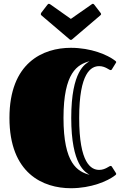

<svg xmlns="http://www.w3.org/2000/svg" viewBox="-20 -977 666 1016"><path d="M399 -353C399 -593 462 -627 505 -627C537 -627 558 -606 565 -606C569 -606 570 -607 572 -610L593 -644C594 -646 595 -647 595 -648C595 -652 591 -654 589 -656C549 -687 462 -724 355 -724C208 -724 30 -646 30 -353C30 -59 208 19 355 19C462 19 549 -18 589 -49C591 -51 595 -53 595 -57C595 -58 594 -60 593 -62L572 -95C570 -98 569 -99 565 -99C558 -99 537 -78 505 -78C462 -78 399 -112 399 -353ZM316 -353C316 -594 390 -636 454 -653C432 -639 357 -603 357 -353C357 -102 432 -66 454 -52C390 -69 316 -111 316 -353ZM355 -877 246 -954C243 -955 241 -957 239 -957C237 -957 234 -956 231 -952L198 -909C197 -907 196 -904 196 -902C196 -900 197 -897 200 -895L348 -769C350 -767 352 -766 355 -766C359 -766 360 -767 362 -769L510 -895C513 -897 515 -900 515 -902C515 -904 514 -907 512 -909L479 -952C476 -956 474 -957 471 -957C469 -957 467 -955 465 -954Z"/></svg>

Font: Fascinate Inline
Style: Regular
Weight: 900
Designer: Astigmatic (AOETI)
Foundry: Astigmatic (AOETI)
Version: Version 1.000